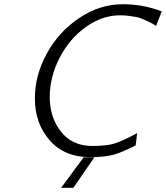

<svg xmlns="http://www.w3.org/2000/svg" viewBox="-20 -731 790 914"><path d="M146 -262.2Q146 -371.1 201.9 -474.6Q257.8 -578.1 356 -644.5Q454.1 -710.9 564.9 -710.9Q661.1 -710.9 750 -676.8L723.1 -607.9L706.1 -618.2Q688 -627.9 683.1 -629.9Q678.2 -631.8 660.2 -639.9Q642.1 -647.9 629.6 -649.9Q617.2 -651.9 596.2 -655Q575.2 -658.2 551.8 -658.2Q465.8 -658.2 387.5 -601.6Q309.1 -544.9 262.9 -454.3Q216.8 -363.8 216.8 -269Q216.8 -171.9 270.5 -104Q324.2 -36.1 419.9 -36.1Q488.8 -36.1 527.3 -48.6Q565.9 -61 632.8 -97.2L626 -39.1Q562 -5.9 520 5.6Q478 17.1 409.2 17.1Q286.1 17.1 216.1 -63.5Q146 -144 146 -262.2ZM271 163.1 377.9 18.1H429.2L329.1 163.1Z"/></svg>

Font: CMU Bright
Style: Oblique
Weight: 500
Italic angle: -12°
Version: Version 0.7.0